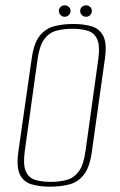

<svg xmlns="http://www.w3.org/2000/svg" viewBox="-20 -689 450 721"><path d="M167 12Q128 12 98 3Q68 -6 54.5 -34Q41 -62 49 -120L99 -469Q107 -527 129 -554.5Q151 -582 183.5 -590.5Q216 -599 255 -599Q295 -599 324.5 -590Q354 -581 368 -553.5Q382 -526 374 -469L325 -120Q317 -61 295 -33Q273 -5 240.5 3.5Q208 12 167 12ZM170 -6Q204 -6 231 -13.5Q258 -21 276 -45.5Q294 -70 301 -121L349 -466Q356 -517 345 -541.5Q334 -566 309.5 -573.5Q285 -581 252 -581Q218 -581 191 -573.5Q164 -566 146 -541.5Q128 -517 121 -466L73 -121Q66 -70 77 -45.5Q88 -21 112.5 -13.5Q137 -6 170 -6ZM223 -626Q214 -626 207.5 -632.5Q201 -639 201 -648Q201 -657 207.5 -663Q214 -669 223 -669Q232 -669 238.5 -663Q245 -657 245 -648Q245 -639 238.5 -632.5Q232 -626 223 -626ZM303 -626Q294 -626 287.5 -632.5Q281 -639 281 -648Q281 -657 287.5 -663Q294 -669 303 -669Q312 -669 318.5 -663Q325 -657 325 -648Q325 -639 318.5 -632.5Q312 -626 303 -626Z"/></svg>

Font: Alumni Sans SC Thin
Style: Italic
Weight: 100
Italic angle: -8°
Designer: Robert E. Leuschke
Foundry: Robert E. Leuschke
Version: Version 1.016